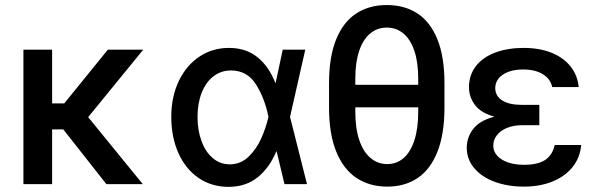

<svg xmlns="http://www.w3.org/2000/svg" viewBox="-20 -726 2347 757"><path d="M185.5 -318.4H233.4L405.3 -530.3H544.9L327.6 -264.2L543 0H399.4L229.5 -215.8H185.5V0H72.3V-530.3H185.5Z M655.3 -265.6Q655.3 -344.2 684.8 -406.2Q714.4 -468.3 766.1 -502.7Q817.9 -537.1 882.8 -537.1Q949.7 -537.1 994.9 -500.7Q1040 -464.4 1065.4 -399.4H1066.9L1094.7 -530.3H1183.6L1123.5 -265.1L1190.4 0H1101.6L1070.8 -128.9H1069.3Q1042.5 -64.5 995.8 -26.9Q949.2 10.7 880.9 10.7Q814.5 10.7 763.2 -24.2Q711.9 -59.1 683.6 -122.1Q655.3 -185.1 655.3 -265.6ZM885.7 -78.1Q928.7 -78.1 960 -108.2Q991.2 -138.2 1009.8 -179.9Q1028.3 -221.7 1038.1 -263.7L1038.6 -265.1L1038.1 -266.6Q1023.9 -337.9 989.3 -393.1Q954.6 -448.2 890.6 -448.2Q851.6 -448.2 821.5 -425Q791.5 -401.9 775.1 -360.1Q758.8 -318.4 758.8 -264.6Q758.8 -211.9 774.7 -169.2Q790.5 -126.5 819.3 -102.3Q848.1 -78.1 885.7 -78.1Z M1506.8 9.8Q1437 9.8 1385.5 -24.4Q1334 -58.6 1305.7 -128.2Q1277.3 -197.8 1277.3 -301.8V-398.4Q1277.3 -502 1305.4 -570.8Q1333.5 -639.6 1384.5 -672.9Q1435.5 -706.1 1504.9 -706.1Q1575.2 -706.1 1626 -672.9Q1676.8 -639.6 1704.6 -570.8Q1732.4 -502 1732.4 -398.4V-301.8Q1732.4 -197.8 1704.8 -127.9Q1677.2 -58.1 1626.7 -24.2Q1576.2 9.8 1506.8 9.8ZM1504.9 -617.2Q1467.3 -617.2 1439.5 -594Q1411.6 -570.8 1396.2 -525.6Q1380.9 -480.5 1380.9 -416V-391.6H1628.9V-416Q1628.9 -481 1613.5 -526.1Q1598.1 -571.3 1570.3 -594.2Q1542.5 -617.2 1504.9 -617.2ZM1506.8 -79.1Q1543.9 -79.1 1571.3 -102.8Q1598.6 -126.5 1613.8 -172.9Q1628.9 -219.2 1628.9 -285.2V-302.7H1380.9V-285.2Q1380.9 -220.2 1396.5 -173.8Q1412.1 -127.4 1440.7 -103.3Q1469.2 -79.1 1506.8 -79.1Z M1929.2 -266.1Q1876 -280.8 1852.5 -312.3Q1829.1 -343.8 1829.1 -381.8Q1829.1 -430.2 1856.4 -465.3Q1883.8 -500.5 1932.6 -518.8Q1981.4 -537.1 2044.9 -537.1Q2106 -537.1 2153.1 -518.6Q2200.2 -500 2228.5 -465.3Q2256.8 -430.7 2261.7 -382.8H2157.2Q2150.4 -415 2120.1 -433.6Q2089.8 -452.1 2042 -452.1Q2008.8 -452.1 1983.9 -442.6Q1959 -433.1 1945.8 -416.5Q1932.6 -399.9 1932.6 -378.9Q1932.6 -347.7 1960 -330.1Q1987.3 -312.5 2039.1 -312.5H2106.4V-232.4H2039.1Q2006.3 -232.4 1980.2 -222.2Q1954.1 -211.9 1939.5 -193.4Q1924.8 -174.8 1924.8 -151.4Q1924.8 -129.9 1939.7 -112.8Q1954.6 -95.7 1982.2 -85.9Q2009.8 -76.2 2045.9 -76.2Q2100.1 -76.2 2129.2 -95.2Q2158.2 -114.3 2167 -154.3H2271.5Q2267.1 -104 2237.1 -66.9Q2207 -29.8 2157.5 -10Q2107.9 9.8 2045.9 9.8Q1981.4 9.8 1930.2 -9.3Q1878.9 -28.3 1849.6 -63.2Q1820.3 -98.1 1820.3 -143.6Q1820.3 -184.6 1845.9 -217.8Q1871.6 -251 1929.2 -266.1Z"/></svg>

Font: Pretendard GOV Medium
Style: Regular
Weight: 500
Designer: Base glyphs from Inter by Rasmus Andersson; Hangeul glyphs from Noto Sans CJK(Source Han Sans) by Jang Soo-young and Kan
Foundry: Kil Hyung-jin
Version: Version 1.309